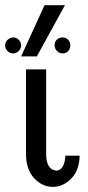

<svg xmlns="http://www.w3.org/2000/svg" viewBox="-59 -714 343 745"><path d="M-30 -515.9Q-39.1 -524.9 -39.1 -537.8Q-39.1 -550.8 -29.1 -559.8Q-19 -568.8 -7.1 -568.8Q4.9 -568.8 13.9 -559.3Q22.9 -549.8 22.9 -537.8Q22.9 -525.9 13.9 -516.4Q4.9 -506.8 -8.1 -506.8Q-21 -506.8 -30 -515.9ZM22.9 -495.1 113.8 -693.8H192.9L84 -495.1ZM42 -116.2V-444.8H120.1V-117.2Q120.1 -56.2 159.2 -51.8Q191.4 -53.7 194.8 -109.9H250Q249 -53.7 217.5 -21.2Q186 11.2 146 11.2Q105 11.2 73.5 -22.5Q42 -56.2 42 -116.2ZM152.8 -538.1Q152.8 -552.2 161.9 -560.5Q170.9 -568.8 183.8 -568.8Q196.8 -568.8 205.3 -559.8Q213.9 -550.8 213.9 -539.1Q213.9 -525.9 206.1 -516.4Q198.2 -506.8 184.1 -506.8Q170.9 -506.8 161.9 -516.4Q152.8 -525.9 152.8 -538.1Z"/></svg>

Font: CMU Sans Serif
Style: Medium
Weight: 500
Version: Version 0.7.0